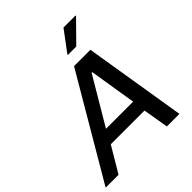

<svg xmlns="http://www.w3.org/2000/svg" viewBox="-271 -1065 1220 1220"><g transform="rotate(-45 339.5 -454.5)"><path d="M-29 0 375 -688H522L634 0H521L492 -172H189L87 0ZM237 -263H481L430 -579H424ZM398 -766V-771L501 -909H609V-904L473 -766Z"/></g></svg>

Font: Saira Thin Medium
Style: Italic
Weight: 500
Italic angle: -12°
Version: Version 1.101